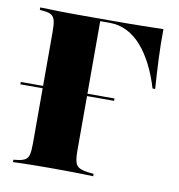

<svg xmlns="http://www.w3.org/2000/svg" viewBox="-69 -634 651 698"><g transform="rotate(10 256.5 -285.5)"><path d="M1.6 -283.1V-291.9H347.6V-283.1ZM83.9 -201.6V-492.7Q83.9 -518.5 80.6 -532.3Q77.4 -546 67.7 -552.4Q58.1 -558.9 38.7 -560.5L24.2 -562.1V-571Q37.9 -571 57.3 -570.2Q76.6 -569.4 101.2 -569Q125.8 -568.5 153.2 -568.5H166.1H283.1Q353.2 -568.5 400 -569.4Q446.8 -570.2 479 -571Q478.2 -519.4 480.6 -464.1Q483.1 -408.9 487.1 -351.6H477.4Q463.7 -397.6 444.4 -435.9Q425 -474.2 401.2 -501.6Q377.4 -529 347.6 -544.4Q317.7 -559.7 282.3 -559.7H247.6V-201.6ZM153.2 -2.4Q125.8 -2.4 101.2 -2Q76.6 -1.6 57.3 -1.2Q37.9 -0.8 24.2 0V-8.9L38.7 -10.5Q58.1 -12.9 67.7 -19Q77.4 -25 80.6 -39.1Q83.9 -53.2 83.9 -78.2V-201.6H247.6V-78.2Q247.6 -41.1 257.3 -28.2Q266.9 -15.3 297.6 -11.3L320.2 -8.9V0Q304.8 -0.8 283.5 -1.2Q262.1 -1.6 235.5 -2Q208.9 -2.4 178.2 -2.4H166.1Z"/></g></svg>

Font: Playfair 144pt SemiCondensed Black
Style: Regular
Weight: 900
Width: 4
Designer: Claus Eggers Sørensen
Foundry: Claus Eggers Sørensen
Version: Version 2.203